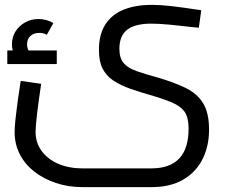

<svg xmlns="http://www.w3.org/2000/svg" viewBox="-20 -520 943 788"><path d="M319 248Q260 248 209.5 231Q159 214 121 184.5Q83 155 61.5 113.5Q40 72 40 22Q40 2 43.5 -30.5Q47 -63 52.5 -104Q58 -145 65 -188L149 -176Q139 -110 132.5 -56Q126 -2 126 21Q126 65 150.5 99Q175 133 218.5 152Q262 171 319 171H602Q677 171 715.5 130.5Q754 90 754 8Q754 -32 741.5 -55Q729 -78 698 -93.5Q667 -109 610 -126Q557 -141 515.5 -155.5Q474 -170 445 -189.5Q416 -209 401 -238.5Q386 -268 386 -316Q386 -378 412 -419Q438 -460 486.5 -480Q535 -500 604 -500Q638 -500 682.5 -495Q727 -490 806 -478L796 -406Q726 -414 679 -418.5Q632 -423 601 -423Q534 -423 502 -398Q470 -373 470 -320Q470 -281 488 -260.5Q506 -240 542.5 -227.5Q579 -215 633 -200Q697 -181 743 -158.5Q789 -136 813.5 -96.5Q838 -57 838 12Q838 81 810.5 134.5Q783 188 730.5 218Q678 248 602 248ZM63 -258Q47 -278 38 -297.5Q29 -317 29 -338Q29 -368 44 -391.5Q59 -415 84 -428.5Q109 -442 138 -442Q154 -442 170.5 -437.5Q187 -433 199 -425L172 -377Q164 -382 156.5 -383.5Q149 -385 141 -385Q118 -385 104.5 -372Q91 -359 91 -338Q91 -326 96.5 -314Q102 -302 113 -288ZM10 -257V-313H213V-257Z"/></svg>

Font: Cairo Medium
Style: Regular
Weight: 500
Designer: Mohamed Gaber, Accademia di Belle Arti di Urbino
Foundry: Kief Type Foundry, Accademia di Belle Arti di Urbino
Version: Version 3.117